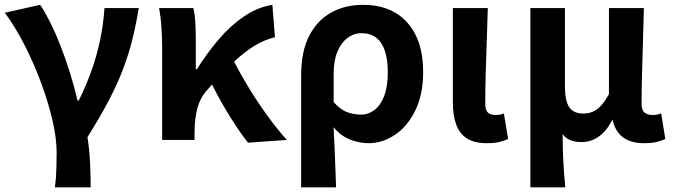

<svg xmlns="http://www.w3.org/2000/svg" viewBox="-20 -594 2856 815"><path d="M213 201.1Q216.3 176.7 217.6 156.7Q218.9 136.8 219.6 112.3Q220.4 87.7 220.4 51.5Q220.4 -6.2 202.9 -82.5Q185.3 -158.7 155 -241Q124.7 -323.2 85.1 -401.1Q45.5 -479 0.5 -540L150.5 -573.5Q171.2 -542.9 193.3 -498.8Q215.4 -454.6 236.4 -401Q257.4 -347.4 276.1 -288Q294.7 -228.7 309.2 -167.3H314.2Q344.8 -228.5 367.6 -292Q390.4 -355.5 404.6 -422.6Q418.9 -489.7 423.5 -559.8H569Q557.4 -488.9 541.7 -425.8Q526 -362.7 501.9 -299.6Q477.9 -236.4 441.2 -166.5Q404.5 -96.5 351.3 -12Q359.4 40 362.2 96.7Q365 153.3 365 201.1Z M668.3 0V-392.9Q668.3 -426.4 665.7 -471.8Q663.1 -517.1 655.4 -559.8H800.6Q807.1 -534 809.1 -498.1Q811.1 -462.3 811.1 -423V-300.2H815.9Q858.3 -368.2 907.8 -426.2Q957.3 -484.3 1014.9 -523.8Q1072.4 -563.3 1136.1 -573.5L1147.1 -436.1Q1102.1 -425.2 1059.5 -399.2Q1016.8 -373.3 969 -327.9Q921.2 -282.5 859.7 -212.2Q830.4 -180 818.3 -136.7Q806.2 -93.4 805.8 -32.6V0ZM1032.7 11.7Q1008.4 -19 981.7 -59.1Q954.9 -99.3 927.3 -147.1Q899.7 -194.9 873.4 -248.3L968.1 -342.4Q996.4 -287.2 1034.5 -224.3Q1072.5 -161.4 1115.2 -102.8Q1157.8 -44.1 1197.6 0Z M1258.3 201.1V-272.9Q1258.3 -376.6 1293 -442.9Q1327.8 -509.3 1387.1 -541.4Q1446.3 -573.5 1520.5 -573.5Q1641.5 -573.5 1708.9 -498.1Q1776.2 -422.6 1776.2 -288.9Q1776.2 -192.9 1742.8 -125Q1709.5 -57.1 1656.5 -21.7Q1603.5 13.8 1544.6 13.8Q1506.5 13.8 1467.2 -1Q1427.9 -15.9 1396 -53.9Q1398.6 -8.7 1400.2 33.2Q1401.9 75 1403.5 116.3Q1405 157.5 1406.6 201.1ZM1512.3 -107.4Q1543.3 -107.4 1569.3 -126.9Q1595.2 -146.4 1610.7 -186.2Q1626.1 -226.1 1626.1 -286.6Q1626.1 -340.3 1613.9 -377.5Q1601.8 -414.6 1577.2 -433.9Q1552.6 -453.2 1514.6 -453.2Q1481.9 -453.2 1454.9 -432.9Q1427.9 -412.5 1412.2 -374.9Q1396.4 -337.2 1396.4 -282.8V-160.6Q1426.3 -127.5 1454.8 -117.5Q1483.3 -107.4 1512.3 -107.4Z M2047.5 13.8Q1991.8 13.8 1960.4 -7.5Q1929 -28.7 1915.6 -67.7Q1902.3 -106.6 1902.3 -158.8V-559.8H2050.6Q2049 -491.7 2046.1 -417.3Q2043.1 -342.9 2041.5 -274Q2039.8 -205.1 2039.8 -152.6Q2039.8 -126.6 2051.1 -116.2Q2062.5 -105.8 2084.8 -105.8Q2092 -105.8 2101.3 -107.3Q2110.5 -108.8 2118.9 -112.6L2136.9 -3.8Q2120.5 3.3 2100.4 8.5Q2080.2 13.8 2047.5 13.8Z M2231.3 201.1V-559.8H2378V-228.7Q2378 -165.8 2396.4 -138.9Q2414.7 -112 2455.6 -112Q2476.8 -112 2495 -119.3Q2513.3 -126.5 2530.4 -144.6Q2547.5 -162.8 2564.9 -194.8V-559.8H2713.2Q2711.7 -491.7 2709.2 -417.3Q2706.8 -342.9 2705.1 -274Q2703.4 -205.1 2703.4 -152.6Q2703.4 -126.6 2716 -116.2Q2728.5 -105.8 2750.8 -105.8Q2758.8 -105.8 2767.7 -107.3Q2776.5 -108.8 2786.5 -112.6L2804.2 -3.8Q2787.8 3.3 2767.3 8.5Q2746.8 13.8 2714.3 13.8Q2658.6 13.8 2625.4 -10.4Q2592.2 -34.5 2580.7 -83.8H2578Q2555.2 -38.1 2521.8 -14.5Q2488.3 9.1 2449.4 9.1Q2425.1 9.1 2404.7 2.5Q2384.3 -4.1 2368.3 -24.5Q2368.3 9.1 2369.1 37.5Q2369.9 65.9 2371.2 91.9Q2372.5 117.8 2374.6 144.4Q2376.8 171 2379.6 201.1Z"/></svg>

Font: Noto Sans JP
Style: Regular
Weight: 100
Designer: Ryoko NISHIZUKA 西塚涼子 (kana, bopomofo & ideographs); Paul D. Hunt (Latin, Greek & Cyrillic); Sandoll Communications 산돌커뮤니
Foundry: Adobe
Version: Version 2.004;hotconv 1.0.118;makeotfexe 2.5.65603